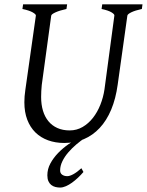

<svg xmlns="http://www.w3.org/2000/svg" viewBox="-20 -635 668 873"><path d="M625 -594.2Q594.2 -587.4 577.1 -579.1Q560.1 -570.8 559.1 -564L515.1 -250Q506.3 -186 485.6 -136.5Q464.8 -86.9 433.3 -53.2Q401.9 -19.5 361.1 -2.2Q320.3 15.1 272 15.1Q231.9 15.1 198.5 2.9Q165 -9.3 141.1 -32.7Q117.2 -56.2 104 -90.6Q90.8 -125 90.8 -169.9Q90.8 -182.6 91.8 -196.8Q92.8 -210.9 95.2 -226.1L143.1 -564Q144 -569.8 128.9 -578.6Q113.8 -587.4 82 -594.2L85 -615.2H285.2L282.2 -594.2Q251.5 -587.4 232.9 -579.1Q214.4 -570.8 212.9 -564L169.9 -249Q167 -220.2 167 -193.8Q167 -159.7 175.3 -131.8Q183.6 -104 200 -84Q216.3 -64 240.7 -53Q265.1 -42 296.9 -42Q328.6 -42 355.5 -57.6Q382.3 -73.2 402.6 -99.1Q422.9 -125 436.3 -158.7Q449.7 -192.4 455.1 -229L500 -564Q501.5 -569.8 487.5 -578.6Q473.6 -587.4 441.9 -594.2L444.8 -615.2H627.9ZM359.4 147Q348.1 160.2 334.7 172.9Q321.3 185.5 307.4 195.6Q293.5 205.6 279.5 211.7Q265.6 217.8 253.4 217.8Q242.2 217.8 231.7 215.1Q221.2 212.4 213.1 206.1Q205.1 199.7 200.2 189Q195.3 178.2 195.3 162.1Q195.3 133.8 209 108.4Q222.7 83 244.1 60.8Q265.6 38.6 292 20.3Q318.4 2 343.8 -12.2L368.2 -9.3Q348.1 3.9 327.6 21.2Q307.1 38.6 290.5 57.9Q273.9 77.1 263.7 98.1Q253.4 119.1 253.4 140.1Q253.4 152.8 262.7 159.4Q272 166 286.1 166Q296.9 166 313.2 157.2Q329.6 148.4 350.1 129.9L359.4 147Z"/></svg>

Font: GentiumAlt
Style: Italic
Weight: 400
Italic angle: -7°
Designer: J. Victor Gaultney
Version: Version 1.02; 2005; OFL release